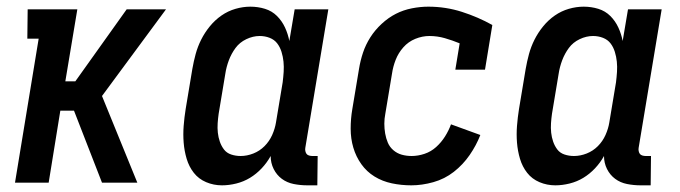

<svg xmlns="http://www.w3.org/2000/svg" viewBox="-20 -548 2040 576"><path d="M25 0 96 -432H62L63 -520H212L176 -304H206L360 -520H478L286 -260L392 0H286L202 -216H161L126 0Z M646 8Q621 8 598.5 -1.5Q576 -11 561.5 -29.5Q547 -48 540 -71.5Q533 -95 531 -120Q529 -145 531 -170.5Q533 -196 537 -221L557 -341Q561 -364 567 -386Q573 -408 583.5 -429Q594 -450 609.5 -469Q625 -488 644.5 -501.5Q664 -515 686.5 -521.5Q709 -528 731 -528Q754 -528 775 -521.5Q796 -515 811 -500Q826 -485 835 -465.5Q844 -446 848 -425L864 -520H965L896 -105Q895 -100 896 -95Q897 -90 899.5 -86.5Q902 -83 907 -81.5Q912 -80 917 -80H933L932 8H902Q881 8 861 4Q841 0 825.5 -11.5Q810 -23 801 -41Q792 -59 792 -80Q781 -60 765 -43Q749 -26 730 -14.5Q711 -3 689 2.5Q667 8 646 8ZM702 -80Q721 -80 740 -87.5Q759 -95 773.5 -109.5Q788 -124 796.5 -143Q805 -162 808 -181L828 -301Q830 -317 831 -332.5Q832 -348 830.5 -363Q829 -378 824.5 -392.5Q820 -407 811.5 -418Q803 -429 789 -434.5Q775 -440 759 -440Q739 -440 719 -430.5Q699 -421 686.5 -404Q674 -387 666.5 -367Q659 -347 656 -327L636 -207Q634 -193 633 -178.5Q632 -164 633.5 -150Q635 -136 639.5 -123Q644 -110 652 -99.5Q660 -89 673.5 -84.5Q687 -80 702 -80Z M1214 8Q1184 8 1155.5 2Q1127 -4 1103.5 -18.5Q1080 -33 1064 -55.5Q1048 -78 1040 -105Q1032 -132 1032 -162Q1032 -192 1037 -221L1057 -341Q1061 -366 1069 -390Q1077 -414 1091 -436Q1105 -458 1125 -476.5Q1145 -495 1167.5 -506.5Q1190 -518 1215.5 -523Q1241 -528 1265 -528Q1317 -528 1365.5 -512.5Q1414 -497 1457 -473L1435 -339H1346L1359 -418Q1337 -427 1314.5 -433.5Q1292 -440 1268 -440Q1247 -440 1226 -431.5Q1205 -423 1190 -406Q1175 -389 1167 -368.5Q1159 -348 1156 -327L1136 -207Q1133 -192 1133 -177Q1133 -162 1135.5 -147.5Q1138 -133 1143.5 -120Q1149 -107 1160 -97.5Q1171 -88 1185 -84Q1199 -80 1215 -80Q1234 -80 1253.5 -86.5Q1273 -93 1288.5 -107Q1304 -121 1315 -138.5Q1326 -156 1333 -175L1421 -143Q1409 -112 1389 -83Q1369 -54 1341.5 -32.5Q1314 -11 1280 -1.5Q1246 8 1214 8Z M1646 8Q1621 8 1598.5 -1.5Q1576 -11 1561.5 -29.5Q1547 -48 1540 -71.5Q1533 -95 1531 -120Q1529 -145 1531 -170.5Q1533 -196 1537 -221L1557 -341Q1561 -364 1567 -386Q1573 -408 1583.5 -429Q1594 -450 1609.5 -469Q1625 -488 1644.5 -501.5Q1664 -515 1686.5 -521.5Q1709 -528 1731 -528Q1754 -528 1775 -521.5Q1796 -515 1811 -500Q1826 -485 1835 -465.5Q1844 -446 1848 -425L1864 -520H1965L1896 -105Q1895 -100 1896 -95Q1897 -90 1899.5 -86.5Q1902 -83 1907 -81.5Q1912 -80 1917 -80H1933L1932 8H1902Q1881 8 1861 4Q1841 0 1825.5 -11.5Q1810 -23 1801 -41Q1792 -59 1792 -80Q1781 -60 1765 -43Q1749 -26 1730 -14.5Q1711 -3 1689 2.5Q1667 8 1646 8ZM1702 -80Q1721 -80 1740 -87.5Q1759 -95 1773.5 -109.5Q1788 -124 1796.5 -143Q1805 -162 1808 -181L1828 -301Q1830 -317 1831 -332.5Q1832 -348 1830.5 -363Q1829 -378 1824.5 -392.5Q1820 -407 1811.5 -418Q1803 -429 1789 -434.5Q1775 -440 1759 -440Q1739 -440 1719 -430.5Q1699 -421 1686.5 -404Q1674 -387 1666.5 -367Q1659 -347 1656 -327L1636 -207Q1634 -193 1633 -178.5Q1632 -164 1633.5 -150Q1635 -136 1639.5 -123Q1644 -110 1652 -99.5Q1660 -89 1673.5 -84.5Q1687 -80 1702 -80Z"/></svg>

Font: Iosevka Curly Slab Semibold
Style: Italic
Weight: 600
Italic angle: -9°
Monospace: yes
Designer: Belleve Invis
Foundry: Belleve Invis
Version: Version 22.1.2; ttfautohint (v1.8.4)